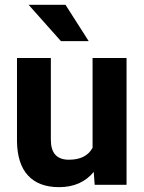

<svg xmlns="http://www.w3.org/2000/svg" viewBox="-20 -770 600 800"><path d="M50.8 0ZM370.6 -53.7Q318.4 9.8 226.1 9.8Q141.1 9.8 96.4 -39.1Q51.8 -87.9 50.8 -182.1V-528.3H191.9V-187Q191.9 -104.5 267.1 -104.5Q338.9 -104.5 365.7 -154.3V-528.3H507.3V0H374.5ZM349.6 -598.6H233.9L99.1 -750H252.9Z"/></svg>

Font: Roboto
Style: Bold
Weight: 700
Designer: Google
Version: Version 2.134; 2016; ttfautohint (v1.6)